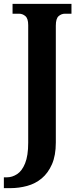

<svg xmlns="http://www.w3.org/2000/svg" viewBox="-37 -734 408 994"><path d="M-17 240V184H-1Q26 184 51.5 167.5Q77 151 93 111.5Q109 72 109 5V-604Q109 -638 94.5 -650.5Q80 -663 62 -663H28V-714H333V-663H299Q281 -663 266.5 -650.5Q252 -638 252 -601V4Q252 71 232 116.5Q212 162 179 189.5Q146 217 103.5 228.5Q61 240 17 240Z"/></svg>

Font: Noto Serif Lao Condensed
Style: Bold
Weight: 700
Width: 3
Designer: Monotype Design Team
Foundry: Monotype Imaging Inc.
Version: Version 2.003; ttfautohint (v1.8.4.7-5d5b)